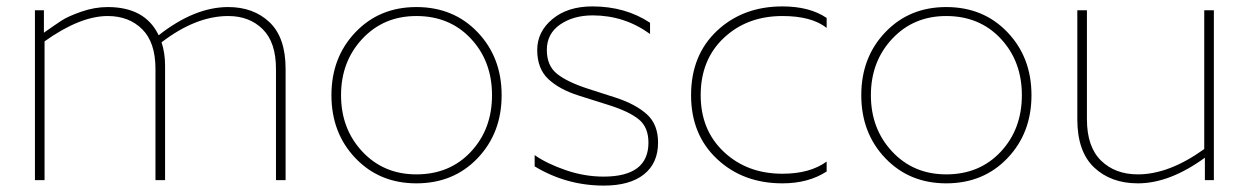

<svg xmlns="http://www.w3.org/2000/svg" viewBox="-20 -562 3896 599"><path d="M316 -512Q230 -512 119 -433V0H89V-530H117V-460Q151 -484 171.5 -497.5Q192 -511 233.5 -525.5Q275 -540 316 -540Q433 -540 475 -452Q587 -540 692 -540Q771 -540 821 -492.5Q871 -445 871 -347V0H841V-347Q841 -430 799.5 -471Q758 -512 692 -512Q591 -512 484 -430Q495 -397 495 -357V0H465V-347Q465 -430 423.5 -471Q382 -512 316 -512Z M1279 10Q1395 10 1470 -68.5Q1545 -147 1545 -265Q1545 -383 1470 -461.5Q1395 -540 1279 -540Q1164 -540 1089 -461.5Q1014 -383 1014 -265Q1014 -147 1089 -68.5Q1164 10 1279 10ZM1279 -18Q1177 -18 1110.5 -89Q1044 -160 1044 -265Q1044 -370 1110.5 -441Q1177 -512 1279 -512Q1383 -512 1449 -441.5Q1515 -371 1515 -265Q1515 -159 1449 -88.5Q1383 -18 1279 -18Z M1902 -257Q1963 -237 1998 -205.5Q2033 -174 2033 -117Q2033 -53 1989 -18Q1945 17 1864 17Q1747 17 1648 -43V-78Q1687 -51 1745.5 -31Q1804 -11 1863 -11Q2003 -11 2003 -117Q2003 -165 1973 -189.5Q1943 -214 1880 -234L1785 -264Q1725 -283 1690.5 -315.5Q1656 -348 1656 -406Q1656 -463 1703.5 -502.5Q1751 -542 1828 -542Q1931 -542 2008 -491V-456Q1928 -514 1829 -514Q1769 -514 1727.5 -485.5Q1686 -457 1686 -406Q1686 -357 1718 -331.5Q1750 -306 1815 -285Z M2559 -506V-475Q2512 -512 2421 -512Q2311 -512 2238.5 -444Q2166 -376 2166 -265Q2166 -156 2238.5 -88Q2311 -20 2421 -20Q2507 -20 2559 -58V-27Q2502 10 2421 10Q2298 10 2217 -66Q2136 -142 2136 -265Q2136 -390 2217 -466Q2298 -542 2421 -542Q2506 -542 2559 -506Z M2932 10Q3048 10 3123 -68.5Q3198 -147 3198 -265Q3198 -383 3123 -461.5Q3048 -540 2932 -540Q2817 -540 2742 -461.5Q2667 -383 2667 -265Q2667 -147 2742 -68.5Q2817 10 2932 10ZM2932 -18Q2830 -18 2763.5 -89Q2697 -160 2697 -265Q2697 -370 2763.5 -441Q2830 -512 2932 -512Q3036 -512 3102 -441.5Q3168 -371 3168 -265Q3168 -159 3102 -88.5Q3036 -18 2932 -18Z M3767 0H3739V-70Q3629 10 3530 10Q3446 10 3393.5 -39.5Q3341 -89 3341 -190V-530H3371V-190Q3371 -104 3415 -61Q3459 -18 3530 -18Q3627 -18 3737 -97V-530H3767Z"/></svg>

Font: Roundo ExtraLight
Style: Regular
Weight: 250
Designer: Namrata Goyal (Gurmukhi), Shiva Nallaperumal (Latin)
Foundry: Indian Type Foundry
Version: Version 1.000;PS 1.0;hotconv 1.0.88;makeotf.lib2.5.647800